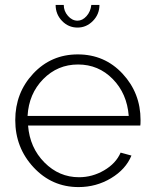

<svg xmlns="http://www.w3.org/2000/svg" viewBox="-20 -750 623 780"><path d="M351 -730H384Q384 -692 357.5 -665Q331 -638 295 -638Q258 -638 232 -665Q206 -692 206 -730H239Q239 -705 256 -685.5Q273 -666 295 -666Q315 -666 331.5 -684.5Q348 -703 351 -730ZM299 10Q191 10 116.5 -70Q42 -150 42 -262Q42 -373 115 -451Q188 -529 296 -529Q405 -529 478 -450.5Q551 -372 551 -262Q551 -245 550 -240H94Q101 -150 160.5 -90Q220 -30 301 -30Q355 -30 403 -58Q451 -86 470 -130L514 -118Q491 -62 431 -26Q371 10 299 10ZM92 -279H503Q496 -370 438 -429Q380 -488 297 -488Q214 -488 155.5 -428.5Q97 -369 92 -279Z"/></svg>

Font: Raleway-v4020 Light
Style: Regular
Weight: 300
Designer: Matt McInerney, Pablo Impallari, Rodrigo Fuenzalida
Foundry: Matt McInerney, Pablo Impallari, Rodrigo Fuenzalida
Version: Version 4.020;PS 004.020;hotconv 1.0.88;makeotf.lib2.5.64775